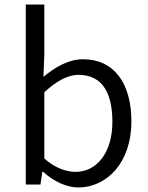

<svg xmlns="http://www.w3.org/2000/svg" viewBox="-20 -816 654 849"><path d="M326 13C450 13 561 -94 561 -279C561 -445 487 -554 346 -554C284 -554 223 -519 172 -476L176 -575V-796H94V0H159L167 -56H171C218 -13 276 13 326 13ZM314 -56C277 -56 225 -71 176 -115V-408C230 -458 280 -485 327 -485C435 -485 477 -401 477 -277C477 -141 408 -56 314 -56Z"/></svg>

Font: ChiuKong Gothic MN Normal
Style: Regular
Weight: 350
Designer: Ryoko NISHIZUKA 西塚涼子 (kana, bopomofo & ideographs); Paul D. Hunt (Latin, Greek & Cyrillic); Sandoll Communications 산돌커뮤니
Foundry: Adobe
Version: Version 1.300